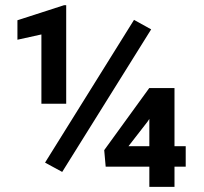

<svg xmlns="http://www.w3.org/2000/svg" viewBox="-20 -728 795 748"><path d="M237.9 -707.7V-323.9H141.3V-593.8L47.9 -573.2V-649.1L229.4 -707.7ZM568.9 -613.6 222.3 -58.2 155.5 -94.5 502.1 -650.6ZM703.5 -158.4V-78.8H659.8V0H561.8V-78.8H391.7L386 -143.1L561.4 -384.9H659.8V-158.4ZM480.5 -158.4H561.8V-264.9L555 -254.3Z"/></svg>

Font: Interface
Style: Bold
Weight: 700
Designer: Rasmus Andersson
Foundry: rsms
Version: Version 1.8